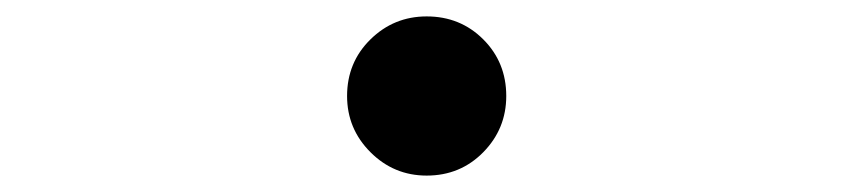

<svg xmlns="http://www.w3.org/2000/svg" viewBox="-20 -497 1040 234"><path d="M500 -283Q460 -283 431.5 -311.5Q403 -340 403 -380Q403 -421 431.5 -449Q460 -477 500 -477Q541 -477 569 -449Q597 -421 597 -380Q597 -340 569 -311.5Q541 -283 500 -283Z"/></svg>

Font: Zen Kaku Gothic New Medium
Style: Regular
Weight: 500
Designer: Yoshimichi Ohira
Foundry: Positype
Version: Version 1.002